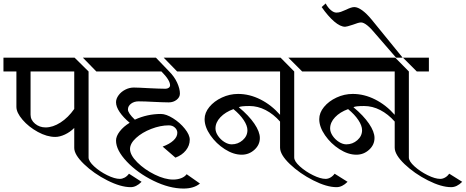

<svg xmlns="http://www.w3.org/2000/svg" viewBox="-34 -1023 2697 1112"><path d="M-14 -689H398L479 -609V-111Q479 -89 511 -59.5Q543 -30 586.5 -8.5Q630 13 660 13Q674 13 688 5.5Q702 -2 713 -17L786 30Q755 61 723 61Q665 61 587 21.5Q509 -18 452.5 -72.5Q396 -127 396 -166V-282Q372 -258 342 -244Q312 -230 286 -230Q238 -230 185 -259Q132 -288 96.5 -329.5Q61 -371 61 -404V-609H-14ZM446 -689H594V-609H524ZM396 -392V-609H143V-359Q143 -328 169 -306.5Q195 -285 230 -285Q272 -285 316.5 -313.5Q361 -342 396 -392Z M567 -689H869L946 -609Q976 -579 992 -544Q1008 -509 1008 -481Q1008 -460 989 -445Q970 -430 943 -430Q926 -430 902.5 -431Q879 -432 856 -433Q804 -436 769 -436Q743 -436 725 -422.5Q707 -409 707 -389Q707 -368 747 -330Q819 -363 898 -363Q928 -363 968 -338Q1008 -313 1036.5 -277.5Q1065 -242 1065 -214Q1065 -180 1042.5 -152Q1020 -124 982 -110L908 -174Q947 -188 970 -209Q993 -230 993 -254Q993 -271 979 -284Q965 -297 944 -297Q895 -297 842 -276.5Q789 -256 754 -224Q719 -192 719 -160Q719 -125 761 -83Q803 -41 862 -12Q921 17 969 17Q994 17 1015 9Q1036 1 1047 -14L1124 40Q1089 69 1029 69Q947 69 855 24Q763 -21 700.5 -87Q638 -153 638 -209Q638 -234 659.5 -262Q681 -290 717 -312Q680 -343 659 -374Q638 -405 638 -431Q638 -451 652.5 -471Q667 -491 691 -503.5Q715 -516 741 -516Q762 -516 834 -512Q857 -511 881 -510Q905 -509 925 -509Q935 -509 943 -514.5Q951 -520 951 -529Q951 -559 901 -609H567ZM914 -689H1123V-609H992Z M1095 -689H1591L1670 -609V-111Q1670 -89 1702.5 -59.5Q1735 -30 1778.5 -8.5Q1822 13 1852 13Q1866 13 1880 5Q1894 -3 1904 -17L1979 30Q1948 61 1915 61Q1858 61 1780 21.5Q1702 -18 1645 -72.5Q1588 -127 1588 -168V-319Q1550 -362 1504.5 -385.5Q1459 -409 1411 -409Q1360 -409 1349 -402Q1407 -354 1439 -307Q1471 -260 1471 -224Q1471 -184 1439.5 -155.5Q1408 -127 1366 -127Q1318 -127 1268 -159Q1218 -191 1184.5 -239.5Q1151 -288 1151 -333Q1151 -370 1178.5 -403.5Q1206 -437 1251 -458Q1296 -479 1345 -479Q1411 -479 1474.5 -447Q1538 -415 1588 -358V-609H1095ZM1636 -689H1786V-609H1716ZM1399 -269Q1399 -295 1377.5 -327.5Q1356 -360 1318 -391Q1271 -374 1242.5 -344Q1214 -314 1214 -279Q1214 -258 1228.5 -236.5Q1243 -215 1265 -201Q1287 -187 1308 -187Q1344 -187 1371.5 -211Q1399 -235 1399 -269Z M1759 -689H2255L2334 -609V-111Q2334 -89 2366.5 -59.5Q2399 -30 2442.5 -8.5Q2486 13 2516 13Q2530 13 2544 5Q2558 -3 2568 -17L2643 30Q2612 61 2579 61Q2522 61 2444 21.5Q2366 -18 2309 -72.5Q2252 -127 2252 -168V-319Q2214 -362 2168.5 -385.5Q2123 -409 2075 -409Q2024 -409 2013 -402Q2071 -354 2103 -307Q2135 -260 2135 -224Q2135 -184 2103.5 -155.5Q2072 -127 2030 -127Q1982 -127 1932 -159Q1882 -191 1848.5 -239.5Q1815 -288 1815 -333Q1815 -370 1842.5 -403.5Q1870 -437 1915 -458Q1960 -479 2009 -479Q2075 -479 2138.5 -447Q2202 -415 2252 -358V-609H1759ZM2300 -689H2450V-609H2380ZM2063 -269Q2063 -295 2041.5 -327.5Q2020 -360 1982 -391Q1935 -374 1906.5 -344Q1878 -314 1878 -279Q1878 -258 1892.5 -236.5Q1907 -215 1929 -201Q1951 -187 1972 -187Q2008 -187 2035.5 -211Q2063 -235 2063 -269Z M1914 -950Q1928 -950 1940.5 -954.5Q1953 -959 1971 -967Q2001 -982 2018 -982Q2038 -982 2064 -963Q2090 -944 2118 -910L2298 -689H2260L2143 -824Q2087 -893 2057 -893Q2043 -893 2010 -880Q1974 -868 1965 -868Q1937 -868 1901.5 -898.5Q1866 -929 1829 -982L1852 -1003Q1865 -979 1882 -964.5Q1899 -950 1914 -950Z"/></svg>

Font: Amita
Style: Regular
Weight: 400
Designer: Eduardo Rodriguez Tunni, Modular Infotech, Brian J. Bonislawsky
Foundry: Eduardo Rodriguez Tunni, Modular Infotech, Brian J. Bonislawsky
Version: Version 1.004